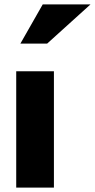

<svg xmlns="http://www.w3.org/2000/svg" viewBox="-20 -856 433 876"><path d="M226 -531H54V0H226ZM73 -657H195L393 -836H175Z"/></svg>

Font: Geom ExtraBold
Style: Bold
Weight: 800
Version: Version 1.102